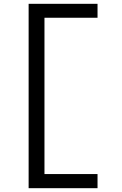

<svg xmlns="http://www.w3.org/2000/svg" viewBox="-20 -843 640 1006"><path d="M130 143V-823H491V-750H213V69H491V143Z"/></svg>

Font: Zed Sans Extended
Style: Regular
Weight: 400
Width: 7
Designer: Belleve Invis
Foundry: Belleve Invis
Version: Version 1.0.0; ttfautohint (v1.8.4)